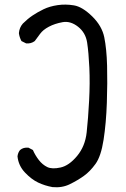

<svg xmlns="http://www.w3.org/2000/svg" viewBox="-20 -800 540 823"><path d="M205 2Q172 -4 143.5 -17.5Q115 -31 87 -60.5Q59 -90 55 -130Q57 -146 66 -157Q80 -169 102 -167L121 -157Q131 -134 146.5 -114Q162 -94 182.5 -84Q203 -74 239.5 -82Q276 -90 310.5 -131.5Q345 -173 351.5 -232.5Q358 -292 362 -368.5Q366 -445 363 -510Q360 -575 353.5 -617.5Q347 -660 314.5 -685.5Q282 -711 248.5 -705Q215 -699 189.5 -685.5Q164 -672 151.5 -654.5Q139 -637 129 -624Q113 -612 92 -614L72 -624Q63 -641 61 -658Q63 -682 78 -699Q98 -719 119.5 -733.5Q141 -748 167 -760.5Q193 -773 227 -778Q261 -783 297 -777Q333 -771 375 -730Q417 -689 427 -640Q437 -591 439 -519Q441 -447 438 -359.5Q435 -272 424 -201Q413 -130 389.5 -97.5Q366 -65 339.5 -46Q313 -27 279.5 -10.5Q246 6 205 2Z"/></svg>

Font: Kosefont JP
Style: Regular
Weight: 400
Designer: Nozomi Seto 瀬戸のぞみ
Version: Version 3.00;June 19, 2020